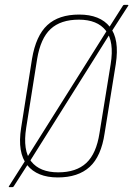

<svg xmlns="http://www.w3.org/2000/svg" viewBox="-20 -723 549 791"><path d="M18 48Q16 48 16 46.5Q16 45 17 44L87 -66L92 -75L421 -598L427 -606L486 -699Q488 -703 492 -703H505Q511 -703 508 -699L439 -592L433 -584L102 -57L96 -48L37 44Q35 48 31 48ZM218 8Q133 8 92 -43Q51 -94 67 -196L112 -481Q128 -576 175 -619.5Q222 -663 306 -663Q392 -663 432.5 -612.5Q473 -562 457 -459L411 -174Q397 -79 349.5 -35.5Q302 8 218 8ZM220 -13Q294 -13 335.5 -51.5Q377 -90 390 -175L436 -459Q451 -552 416 -597Q381 -642 305 -642Q230 -642 188.5 -603.5Q147 -565 133 -480L88 -197Q73 -103 108.5 -58Q144 -13 220 -13Z"/></svg>

Font: Sofia Sans Condensed Thin
Style: Italic
Weight: 250
Italic angle: -9°
Version: Version 4.100